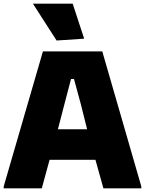

<svg xmlns="http://www.w3.org/2000/svg" viewBox="-25 -1018 784 1038"><path d="M-5 -10 207 -740H528L739 -10V0H534L491 -154H243L201 0H-5ZM446 -319 413 -451 375 -591H359L322 -450L288 -319ZM281 -799 153 -998H368L430 -809Z"/></svg>

Font: Encode Sans Narrow
Style: Black
Weight: 900
Designer: Pablo Impallari, Andres Torresi
Foundry: Pablo Impallari, Andres Torresi
Version: Version 1.000; ttfautohint (v1.00) -l 8 -r 50 -G 200 -x 14 -